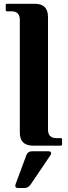

<svg xmlns="http://www.w3.org/2000/svg" viewBox="-20 -757 352 998"><path d="M230 29.3Q246.1 29.3 246.1 39.6Q246.1 43.9 241.2 51.3L140.1 200.7Q127 220.2 107.9 220.2H74.2Q59.6 220.2 59.6 209Q59.6 204.1 62 197.8L117.2 49.3Q124.5 29.3 146.5 29.3ZM151.4 0Q83 0 83 -68.4V-654.3Q83 -698.2 39.1 -698.2H17.1Q9.8 -698.2 9.8 -705.6V-730Q9.8 -737.3 17.1 -737.3H161.1Q229.5 -737.3 229.5 -668.9V-83Q229.5 -39.1 273.4 -39.1H295.4Q302.7 -39.1 302.7 -31.7V-7.3Q302.7 0 295.4 0Z"/></svg>

Font: Simply Serif
Style: Bold
Weight: 700
Designer: Wojciech Kalinowski "wmk69" (wmk69@o2.pl)
Foundry: Wojciech Kalinowski "wmk69" (wmk69@o2.pl)
Version: Version 1.0.0; 2022-02-18